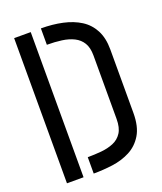

<svg xmlns="http://www.w3.org/2000/svg" viewBox="-131 -785 734 870"><g transform="rotate(-20 236.0 -350.0)"><path d="M170 0V-79Q203 -79 235.5 -82Q268 -85 294.5 -96Q321 -107 336.5 -131Q352 -155 352 -197V-503Q352 -541 338 -564Q324 -587 299 -599.5Q274 -612 241 -616.5Q208 -621 170 -621V-700Q226 -700 274 -689.5Q322 -679 357.5 -656.5Q393 -634 413 -596Q433 -558 433 -503V-197Q433 -131 409 -91.5Q385 -52 346 -32Q307 -12 261 -6Q215 0 170 0ZM41 0V-700H121V0Z"/></g></svg>

Font: Stick No Bills ExtraLight
Style: Regular
Weight: 400
Version: Version 2.000